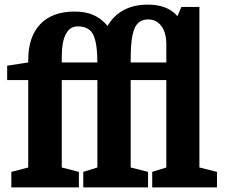

<svg xmlns="http://www.w3.org/2000/svg" viewBox="-20 -810 975 830"><path d="M619 -790Q559 -790 515 -766.5Q471 -743 445 -698Q418 -730 384 -745Q350 -760 302 -760Q206 -760 154 -705.5Q102 -651 102 -550V-540L11 -526V-464H102V-86L29 -67V0H321V-67L247 -86V-464H401V-86L340 -67V0H620V-67L545 -86V-464H699V-86L638 -67V0H918V-67L842 -86V-780H764L747 -740Q705 -790 619 -790ZM545 -540V-564Q545 -645 561 -685.5Q577 -726 621 -726Q656 -726 677.5 -697.5Q699 -669 699 -619V-540ZM247 -540V-564Q247 -629 264.5 -662.5Q282 -696 316 -696Q366 -696 383.5 -659Q401 -622 401 -537V-540Z"/></svg>

Font: GradeGX
Style: Regular
Weight: 100
Width: 1
Designer: Adam Twardoch
Foundry: Adam Twardoch
Version: Version 2.002; DEVELOPMENT